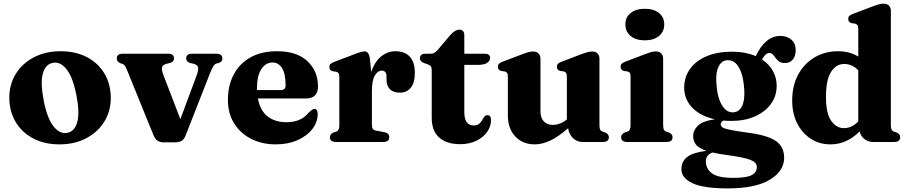

<svg xmlns="http://www.w3.org/2000/svg" viewBox="-20 -769 4924 1040"><path d="M308.5 -491.5Q389.5 -491.5 450.8 -459.5Q512 -427.5 546 -370.2Q580 -313 580 -237.5Q580 -166.5 544.8 -109.8Q509.5 -53 446.8 -20Q384 13 302 13Q221 13 159.8 -19.2Q98.5 -51.5 64.5 -108.8Q30.5 -166 30.5 -240.5Q30.5 -312.5 65.8 -369.2Q101 -426 163.8 -458.8Q226.5 -491.5 308.5 -491.5ZM344.5 -49.5Q384.5 -57 398.5 -107.5Q412.5 -158 393.5 -255Q375 -349.5 341.2 -393Q307.5 -436.5 266 -428.5Q226 -421 212 -370.8Q198 -320.5 217 -223Q235.5 -129 269.2 -85.5Q303 -42 344.5 -49.5Z M930.5 2H865Q827 2 811.5 -36.5L668.5 -388.5Q660.5 -407.5 655.8 -413.8Q651 -420 644.5 -422.5L631 -427Q612.5 -434.5 612.5 -452.5Q612.5 -478 644.5 -478H891Q922.5 -478 922.5 -452.5Q922.5 -434 900 -427.5L884 -424Q862.5 -418.5 858 -405.8Q853.5 -393 865.5 -361.5L957 -123.5L1045.5 -361.5Q1057 -393.5 1052.5 -406Q1048 -418.5 1027 -424L1011 -427.5Q988.5 -434 988.5 -452.5Q988.5 -478 1020 -478H1152.5Q1184.5 -478 1184.5 -452.5Q1184.5 -444 1180 -437.8Q1175.5 -431.5 1163.5 -427.5L1151 -424.5Q1142 -421.5 1134 -407.8Q1126 -394 1113.5 -362L984.5 -33Q976 -12 961.8 -5Q947.5 2 930.5 2Z M1702.5 -300.5Q1702.5 -235.5 1635.5 -235.5H1377Q1389 -170 1429.5 -138.5Q1470 -107 1531.5 -107Q1570 -107 1600.2 -119.5Q1630.5 -132 1652.5 -159.5Q1664.5 -170.5 1671 -174.8Q1677.5 -179 1684 -179Q1693 -179 1697 -170.5Q1701 -162 1701 -149.5Q1700 -106 1671 -69Q1642 -32 1591 -9.5Q1540 13 1473.5 13Q1399 13 1340.5 -16.8Q1282 -46.5 1248.2 -100.8Q1214.5 -155 1214.5 -227Q1214.5 -306 1246 -365.5Q1277.5 -425 1336.8 -458.2Q1396 -491.5 1480 -491.5Q1588 -491.5 1645.2 -437.8Q1702.5 -384 1702.5 -300.5ZM1372 -291.5Q1372 -286 1372 -281H1500.5Q1527 -281 1527 -305.5Q1527 -369.5 1507.8 -400Q1488.5 -430.5 1456 -430.5Q1419.5 -430.5 1395.8 -395Q1372 -359.5 1372 -291.5Z M1983.5 -451.5 1991 -378.5Q2009.5 -435.5 2044.8 -463.5Q2080 -491.5 2122 -491.5Q2172.5 -491.5 2199.8 -462Q2227 -432.5 2227 -375Q2227 -320 2204.8 -293.5Q2182.5 -267 2146.5 -267Q2110.5 -267 2092 -285.8Q2073.5 -304.5 2073.5 -338V-358Q2072.5 -386.5 2047 -386.5Q2026.5 -386.5 2010.5 -360.2Q1994.5 -334 1994.5 -274.5V-93.5Q1994.5 -77.5 1999.8 -70.2Q2005 -63 2022 -60.5L2062 -53Q2088.5 -48 2088.5 -26Q2088.5 0 2055 0H1800Q1767 0 1767 -25.5Q1767 -43 1787 -51.5L1802.5 -56.5Q1810.5 -59.5 1814.2 -67.2Q1818 -75 1818 -93V-351.5Q1818 -366 1814 -372Q1810 -378 1801 -380.5L1782.5 -383Q1764 -388 1764 -405.5Q1764 -416 1769.8 -422Q1775.5 -428 1791 -434L1890 -471.5Q1920 -483.5 1933.5 -487Q1947 -490.5 1955 -490.5Q1978.5 -490.5 1983.5 -451.5Z M2296 -421 2277 -427.5Q2254.5 -435.5 2254.5 -453Q2254.5 -478 2285 -478H2314Q2324.5 -478 2332.8 -482.8Q2341 -487.5 2352 -500L2419.5 -579.5Q2445.5 -608.5 2468.5 -608.5Q2495 -608.5 2495 -577V-478H2605Q2634.5 -478 2634.5 -455.5Q2634.5 -439.5 2618.5 -428.5Q2602.5 -417.5 2567 -417.5H2495V-162.5Q2495 -89.5 2545.5 -89.5Q2564 -89.5 2574.2 -97.8Q2584.5 -106 2590.8 -117Q2597 -128 2603.2 -136.5Q2609.5 -145 2620.5 -145Q2639.5 -145 2639.5 -118.5Q2639.5 -83 2617.8 -53.2Q2596 -23.5 2558.5 -5.8Q2521 12 2472.5 12Q2399.5 12 2359 -23.8Q2318.5 -59.5 2318.5 -131.5V-389.5Q2318.5 -403.5 2313.2 -410Q2308 -416.5 2296 -421Z M2731 -143V-353Q2731 -367.5 2727 -373.5Q2723 -379.5 2714 -382L2695.5 -384.5Q2677 -389.5 2677 -407Q2677 -417.5 2682.8 -423.5Q2688.5 -429.5 2704 -435.5L2805.5 -474Q2829 -483 2842.8 -486.5Q2856.5 -490 2866.5 -490Q2887 -490 2897.2 -479.2Q2907.5 -468.5 2907.5 -451.5V-168Q2907.5 -130.5 2925.5 -111.5Q2943.5 -92.5 2974.5 -92.5Q3013 -92.5 3050.5 -121.5V-353Q3050.5 -367.5 3046.5 -373.5Q3042.5 -379.5 3034 -382L3015 -384.5Q2996.5 -389.5 2996.5 -407Q2996.5 -417.5 3002.2 -423.5Q3008 -429.5 3024 -435.5L3125 -474Q3147.5 -482.5 3161.2 -486.2Q3175 -490 3188 -490Q3207 -490 3217 -479.2Q3227 -468.5 3227 -451.5V-93.5Q3227 -75 3230.8 -67.2Q3234.5 -59.5 3243 -56.5L3257.5 -51.5Q3278 -43.5 3278 -25.5Q3278 0 3245 0H3134Q3105.5 0 3083.5 -21.2Q3061.5 -42.5 3057.5 -74.5Q3001.5 -26 2958.2 -6.5Q2915 13 2877 13Q2811.5 13 2771.2 -29.8Q2731 -72.5 2731 -143Z M3472.5 -550.5Q3424.5 -550.5 3396 -574Q3367.5 -597.5 3367.5 -636.5Q3367.5 -675.5 3396 -698.5Q3424.5 -721.5 3472.5 -721.5Q3521 -721.5 3549.5 -698.5Q3578 -675.5 3578 -636.5Q3578 -597.5 3549.5 -574Q3521 -550.5 3472.5 -550.5ZM3572 -451.5V-93.5Q3572 -75 3575.8 -67.2Q3579.5 -59.5 3588 -56.5L3602.5 -51.5Q3623 -43.5 3623 -25.5Q3623 0 3590 0H3377.5Q3344.5 0 3344.5 -25.5Q3344.5 -43 3364.5 -51.5L3380 -56.5Q3388 -60 3391.8 -67.5Q3395.5 -75 3395.5 -93V-353Q3395.5 -367.5 3391.5 -373.8Q3387.5 -380 3378.5 -382L3360 -384.5Q3341.5 -390 3341.5 -407Q3341.5 -417.5 3347.2 -423.5Q3353 -429.5 3368.5 -435.5L3470 -474Q3493.5 -483 3507.2 -486.8Q3521 -490.5 3531 -490.5Q3551.5 -490.5 3561.8 -479.5Q3572 -468.5 3572 -451.5Z M4022 -51.5Q4134 -38 4180.8 -6.5Q4227.5 25 4227.5 85.5Q4227.5 158 4149.2 204.8Q4071 251.5 3922 251.5Q3790 251.5 3730.5 223.2Q3671 195 3671 147.5Q3671 106 3702 81.5Q3733 57 3807 48Q3765 34 3749.8 14.5Q3734.5 -5 3734.5 -32.5Q3734.5 -63 3760 -88Q3785.5 -113 3852 -123Q3772.5 -140.5 3729.2 -186.5Q3686 -232.5 3686 -293.5Q3686 -351.5 3717.5 -395.5Q3749 -439.5 3807 -464.2Q3865 -489 3945 -489Q3982.5 -489 4014.8 -482.8Q4047 -476.5 4073.5 -465Q4098.5 -518 4132 -546.2Q4165.5 -574.5 4208 -574.5Q4242.5 -574.5 4266.2 -554.2Q4290 -534 4290 -498Q4290 -466 4274.5 -446.8Q4259 -427.5 4231 -427.5Q4211.5 -427.5 4200.2 -435.8Q4189 -444 4181.5 -454.8Q4174 -465.5 4166.5 -473.8Q4159 -482 4147 -482Q4126.5 -482 4107.5 -446.5Q4146.5 -421 4166.8 -384Q4187 -347 4187 -305Q4187 -249 4155.8 -206Q4124.5 -163 4069.2 -138.5Q4014 -114 3942 -114Q3919 -114 3897.5 -116Q3884 -107.5 3884 -95.5Q3884 -85 3895 -78.2Q3906 -71.5 3936 -65.5Q3966 -59.5 4022 -51.5ZM3921.5 -443Q3889 -442 3872.8 -409.5Q3856.5 -377 3860 -324.5Q3864 -246 3888.5 -202.8Q3913 -159.5 3950 -160.5Q3983 -161.5 3999 -193.5Q4015 -225.5 4011.5 -283Q4007.5 -356.5 3984.2 -400.2Q3961 -444 3921.5 -443ZM3803.5 104.5Q3803.5 145.5 3836.5 170Q3869.5 194.5 3952.5 194.5Q4023.5 194.5 4051.5 179.5Q4079.5 164.5 4079.5 136Q4079.5 111 4046.2 97.5Q4013 84 3923 71.5Q3873.5 65 3839.5 57Q3803.5 70.5 3803.5 104.5Z M4271 -224.5Q4271 -305.5 4303.8 -365.5Q4336.5 -425.5 4392.8 -458.5Q4449 -491.5 4519.5 -491.5Q4582 -491.5 4629 -462.5V-612Q4629 -626.5 4624.8 -632.5Q4620.5 -638.5 4612 -641L4593.5 -643.5Q4574.5 -648.5 4574.5 -666Q4574.5 -676.5 4580.2 -682.5Q4586 -688.5 4602 -694.5L4703.5 -733Q4725.5 -741.5 4739.5 -745.2Q4753.5 -749 4766 -749Q4785.5 -749 4795.5 -738.2Q4805.5 -727.5 4805.5 -710.5V-93.5Q4805.5 -75 4809.2 -67.2Q4813 -59.5 4821 -56.5L4836 -51.5Q4856 -43.5 4856 -25.5Q4856 0 4823 0H4708.5Q4682 0 4661.8 -16.2Q4641.5 -32.5 4636.5 -57.5Q4603 -23.5 4563.5 -5.2Q4524 13 4478 13Q4419 13 4372 -17.2Q4325 -47.5 4298 -101Q4271 -154.5 4271 -224.5ZM4454 -243Q4454 -155.5 4481.8 -115.2Q4509.5 -75 4551.5 -75Q4595 -75 4629 -111.5V-388.5Q4595 -422.5 4553 -422.5Q4509.5 -422.5 4481.8 -380Q4454 -337.5 4454 -243Z"/></svg>

Font: Fraunces 9pt S000
Style: Bold
Weight: 700
Version: Version 1.000; ttfautohint (v1.8.3)